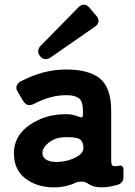

<svg xmlns="http://www.w3.org/2000/svg" viewBox="-20 -789 574 815"><path d="M193 -544Q184 -538 172.5 -538Q161 -538 151.5 -549Q142 -560 142 -571.5Q142 -583 151 -593L312 -757Q323 -769 336 -769Q349 -769 360 -756L389 -722Q400 -710 398 -697Q396 -684 382 -675ZM223 6Q146 10 92 -28Q39 -66 39 -138Q39 -214 108 -260Q170 -302 249 -304Q282 -307 317 -293Q332 -286 332 -302V-318Q332 -360 314 -372.5Q296 -385 262 -385Q194 -385 126 -349Q116 -343 102.5 -343Q89 -343 78 -361L55 -400Q47 -412 50.5 -424Q54 -436 67 -443Q163 -494 260.5 -494Q358 -494 405 -455Q452 -416 452 -318V-108Q452 -87 460.5 -84.5Q469 -82 483 -85Q504 -90 504 -69V-35Q504 -7 464 -1Q442 6 410.5 6Q379 6 359 -6Q343 -18 327 -18Q311 -18 300 -13Q267 3 223 6ZM160 -137Q165 -98 232 -102Q274 -105 305 -123Q336 -139 334 -166.5Q332 -194 312 -201Q292 -208 253 -206.5Q214 -205 186 -183Q159 -160 160 -137Z"/></svg>

Font: Tsunagi Gothic Black
Style: Regular
Weight: 900
Designer: Yoshimichi Ohira
Foundry: Positype
Version: Version 1.001